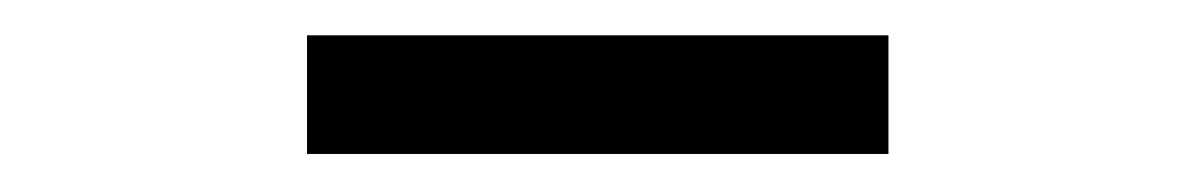

<svg xmlns="http://www.w3.org/2000/svg" viewBox="-20 -748 660 106"><path d="M470.5 -728.5H149.5V-663H470.5Z"/></svg>

Font: Monaspace Neon
Style: Regular
Weight: 400
Designer: Riley Cran & the Lettermatic Team
Foundry: Lettermatic
Version: Version 1.200 (Monaspace Neon)